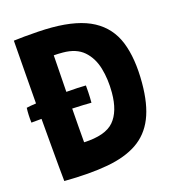

<svg xmlns="http://www.w3.org/2000/svg" viewBox="-102 -752 803 859"><g transform="rotate(-15 299.5 -323.0)"><path d="M91 15.5Q88.5 -8.5 84.2 -54Q80 -99.5 75 -158Q70 -216.5 64.5 -279.5Q37.5 -277.5 16.5 -275Q12 -313 13.5 -344.5Q29 -348.5 58.5 -352.5Q53 -423 48 -486.2Q43 -549.5 39.8 -593.2Q36.5 -637 35.5 -649.5Q54 -652 84.8 -655Q115.5 -658 150 -660.2Q184.5 -662.5 214.5 -662.5Q336.5 -662.5 407.8 -624.2Q479 -586 509.8 -509.8Q540.5 -433.5 540.5 -319Q540.5 -219.5 514.2 -155Q488 -90.5 433.5 -53.5Q379 -16.5 294 -1Q209 14.5 91 15.5ZM221.5 -129Q322 -133.5 360.5 -178.8Q399 -224 399 -311.5Q399 -374 383.5 -426.2Q368 -478.5 331.8 -510Q295.5 -541.5 233 -541.5Q223 -541.5 211.8 -541.2Q200.5 -541 191 -540Q193.5 -501 196.8 -457Q200 -413 203 -367.5Q231 -370 255.2 -371.2Q279.5 -372.5 295 -372.5Q296 -364 297.5 -340.5Q299 -317 299 -291.5Q266 -291.5 209 -288.5Q212 -246.5 215.2 -206Q218.5 -165.5 221.5 -129Z"/></g></svg>

Font: Grandstander SemiBold
Style: Regular
Weight: 600
Designer: Tyler Finck
Foundry: Etcetera Type Co
Version: Version 1.200; ttfautohint (v1.8.3)